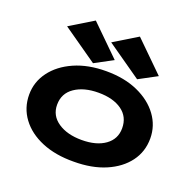

<svg xmlns="http://www.w3.org/2000/svg" viewBox="-126 -839 1001 982"><g transform="rotate(20 375.0 -348.5)"><path d="M373 10Q274 11 199.5 -20Q125 -51 83.5 -107Q42 -163 42 -235Q42 -304 83.5 -360Q125 -416 199.5 -449Q274 -482 373 -482Q472 -482 545.5 -449Q619 -416 660 -360Q701 -304 701 -235Q701 -163 660 -108Q619 -53 545.5 -21.5Q472 10 373 10ZM373 -108Q453 -108 500.5 -142Q548 -176 548 -235Q548 -297 500.5 -331Q453 -365 373 -365Q294 -365 244 -331Q194 -297 194 -235Q194 -176 244 -142Q294 -108 373 -108ZM294 -497 105 -629 233 -707 393 -550ZM534 -497 345 -629 473 -707 633 -550Z"/></g></svg>

Font: Inconsolata ExtraExpanded Black
Style: Regular
Weight: 900
Width: 8
Monospace: yes
Designer: Raph Levien, Cyreal, Brenton Simpson
Foundry: Raph Levien, Cyreal, Google
Version: Version 3.001; ttfautohint (v1.8.2.53-6de2)